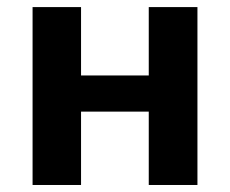

<svg xmlns="http://www.w3.org/2000/svg" viewBox="-20 -527 655 547"><path d="M210.9 -506.8V-312H403.8V-506.8H542.5V0H403.8V-209H210.9V0H72.8V-506.8Z"/></svg>

Font: Bpm'online Open Sans
Style: Bold
Weight: 700
Foundry: Ascender Corporation
Version: Version 1.10